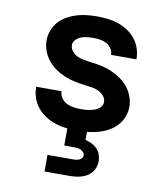

<svg xmlns="http://www.w3.org/2000/svg" viewBox="-84 -598 767 887"><g transform="rotate(10 300.0 -154.0)"><path d="M299 8Q273 8 247.5 5Q222 2 197.5 -6Q173 -14 151 -28Q129 -42 112.5 -62Q96 -82 87.5 -106.5Q79 -131 79 -157V-159H198V-158Q198 -142 208 -127.5Q218 -113 233 -105.5Q248 -98 265 -95.5Q282 -93 299 -93Q309 -93 319.5 -93.5Q330 -94 340 -96Q350 -98 360 -101Q370 -104 379 -109.5Q388 -115 394 -124Q400 -133 400 -143Q400 -159 389.5 -171.5Q379 -184 364.5 -191Q350 -198 334.5 -200.5Q319 -203 304 -205H302Q277 -208 252.5 -213Q228 -218 204.5 -227.5Q181 -237 160 -251.5Q139 -266 123 -285.5Q107 -305 98 -329Q89 -353 89 -379Q89 -403 98 -426Q107 -449 123 -467Q139 -485 160.5 -497Q182 -509 205.5 -516Q229 -523 253 -525.5Q277 -528 301 -528Q326 -528 351 -525Q376 -522 399.5 -514Q423 -506 444.5 -492Q466 -478 481.5 -458.5Q497 -439 505 -415Q513 -391 513 -366V-364H394Q394 -380 385 -393.5Q376 -407 362 -414.5Q348 -422 332.5 -424.5Q317 -427 301 -427Q287 -427 272 -425.5Q257 -424 243.5 -419Q230 -414 219 -403Q208 -392 208 -378Q208 -362 218.5 -349Q229 -336 243 -329.5Q257 -323 273 -320Q289 -317 304 -315H305Q330 -312 355 -307Q380 -302 403 -292.5Q426 -283 447.5 -268.5Q469 -254 485 -234.5Q501 -215 510 -191Q519 -167 519 -142Q519 -117 509.5 -93.5Q500 -70 483 -52Q466 -34 443.5 -22Q421 -10 397 -3.5Q373 3 348.5 5.5Q324 8 299 8ZM185 220V142H300Q308 142 315.5 141.5Q323 141 330.5 138.5Q338 136 344 130Q350 124 350 116Q350 108 344.5 101.5Q339 95 331.5 91.5Q324 88 316 87Q308 86 300 86H254V-93H346V43Q361 47 375.5 54Q390 61 401 72Q412 83 417.5 98.5Q423 114 423 129Q423 144 418.5 158Q414 172 405 183Q396 194 383.5 201.5Q371 209 357 213Q343 217 328.5 218.5Q314 220 300 220Z"/></g></svg>

Font: Iosevka Book
Style: Bold
Weight: 700
Designer: Belleve Invis
Foundry: Belleve Invis
Version: Version 28.0.7; ttfautohint (v1.8.3)